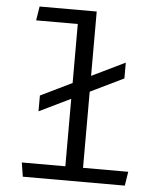

<svg xmlns="http://www.w3.org/2000/svg" viewBox="-54 -812 728 859"><g transform="rotate(5 310.0 -382.5)"><path d="M495 -548.5 345.5 -476V-765H89L79 -702H266V-437L125 -368.5V-297.5L266 -366V-63H70.5L80.5 0H538.5L548.5 -63H345.5V-405L495 -477.5Z"/></g></svg>

Font: Monaspace Argon Light
Style: Regular
Weight: 300
Designer: Riley Cran & the Lettermatic Team
Foundry: Lettermatic
Version: Version 1.000 (Monaspace Argon)